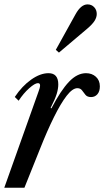

<svg xmlns="http://www.w3.org/2000/svg" viewBox="-26 -876 486 896"><path d="M-6 0 153 -446.5Q156.5 -456 158.8 -463.8Q161 -471.5 161 -477.5Q161 -488 151 -488Q137 -488 110.2 -464.2Q83.5 -440.5 61 -406L43 -423.5Q77 -474.5 119.5 -504.5Q162 -534.5 200.5 -534.5Q246 -534.5 246 -482Q246 -462 238.5 -437.5Q231 -413 210 -372L214 -370.5Q257.5 -454 295.8 -494.2Q334 -534.5 375.5 -534.5Q403 -534.5 421.5 -517.8Q440 -501 440 -473Q440 -449.5 428.5 -436.2Q417 -423 399 -423Q381.5 -423 373 -433.2Q364.5 -443.5 357 -454Q349.5 -464.5 335 -464.5Q312.5 -464.5 285 -429Q257.5 -393.5 225.8 -329.5Q194 -265.5 160 -179.5L88 0ZM249 -630.5 234.5 -643.5 326.5 -809.5Q352 -855.5 382.5 -855.5Q401 -855.5 413.2 -842.8Q425.5 -830 425.5 -811Q425.5 -795 415.5 -779Q405.5 -763 381.5 -742.5Z"/></svg>

Font: Libre Caslon Condensed Medium Italic
Style: Regular
Weight: 500
Italic angle: -22.583°
Designer: Pablo Impallari, Rodrigo Fuenzalida, Katja Schimmel, Ertekin Erdin
Foundry: Pablo Impallari, Rodrigo Fuenzalida
Version: Version 2.000; ttfautohint (v1.8.4.7-5d5b);gftools[0.9.33]